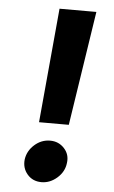

<svg xmlns="http://www.w3.org/2000/svg" viewBox="-52 -736 465 784"><g transform="rotate(5 180.5 -344.0)"><path d="M117 -231 160 -700H311L239 -231ZM148 12Q112 12 90 -13.5Q68 -39 72 -75Q77 -110 105 -135Q133 -160 169 -160Q204 -160 227 -135Q250 -110 245 -75Q241 -39 212 -13.5Q183 12 148 12Z"/></g></svg>

Font: Inclusive Sans
Style: Italic
Weight: 400
Italic angle: -7°
Designer: Olivia King
Foundry: Olivia King
Version: Version 2.004